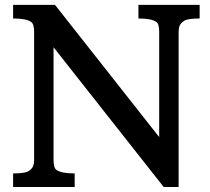

<svg xmlns="http://www.w3.org/2000/svg" viewBox="-20 -752 846 772"><path d="M32.7 -54.7Q80.6 -54.7 94.7 -64Q108.9 -73.2 113 -83.7Q117.2 -94.2 117.2 -108.9V-623.5Q117.2 -655.3 105.5 -663.6Q85.9 -677.7 32.7 -677.7V-732.4H201.2L620.1 -200.7V-623.5Q620.1 -655.8 608.9 -663.6Q589.4 -677.7 536.6 -677.7V-732.4H782.7V-677.7Q734.9 -677.7 720.7 -668.5Q706.5 -659.2 702.4 -648.7Q698.2 -638.2 698.2 -623.5V0H638.2L195.3 -562V-108.9Q195.3 -77.1 207 -68.8Q226.6 -54.7 280.3 -54.7V0H32.7Z"/></svg>

Font: Arbutus Slab
Style: Regular
Weight: 400
Version: Version 1.002; ttfautohint (v0.92) -l 10 -r 16 -G 200 -x 7 -